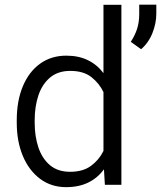

<svg xmlns="http://www.w3.org/2000/svg" viewBox="-20 -770 673 800"><path d="M49.8 -258.8V-269Q49.8 -350.1 75.2 -410.6Q100.6 -471.2 147 -504.6Q193.4 -538.1 256.3 -538.1Q308.1 -538.1 346.7 -519Q385.3 -500 411.1 -465.3V-750H485.8V0H417L413.1 -64.5Q387.2 -28.8 347.9 -9.5Q308.6 9.8 255.4 9.8Q193.4 9.8 147 -24.9Q100.6 -59.6 75.2 -120.1Q49.8 -180.7 49.8 -258.8ZM124.5 -269V-258.8Q124.5 -201.7 140.1 -155.3Q155.8 -108.9 188.5 -81.5Q221.2 -54.2 272 -54.2Q325.7 -54.2 359.1 -78.9Q392.6 -103.5 411.1 -141.1V-386.2Q394 -422.4 361.1 -448.5Q328.1 -474.6 272.9 -474.6Q221.7 -474.6 188.7 -447Q155.8 -419.4 140.1 -372.8Q124.5 -326.2 124.5 -269ZM631.3 -750.5V-712.4Q631.3 -673.8 615.5 -633.1Q599.6 -592.3 567.9 -564.9L524.9 -595.7Q542.5 -622.6 551.3 -650.1Q560.1 -677.7 560.1 -711.4V-750.5Z"/></svg>

Font: Vazirmatn UI Light
Style: Regular
Weight: 300
Designer: Saber Rastikerdar
Foundry: Saber Rastikerdar
Version: Version 33.003